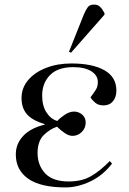

<svg xmlns="http://www.w3.org/2000/svg" viewBox="-20 -804 563 838"><path d="M266 14Q157 14 103 -24Q49 -62 49 -130Q49 -176 81 -210.5Q113 -245 175 -260V-262Q120 -279 97 -306Q74 -333 74 -376Q74 -420 102.5 -454Q131 -488 180.5 -507.5Q230 -527 292 -527Q383 -527 435.5 -497.5Q488 -468 488 -409Q488 -380 473 -362Q458 -344 432 -344Q410 -344 396.5 -355Q383 -366 375 -379Q392 -402 399.5 -414.5Q407 -427 407 -446Q407 -475 378.5 -493Q350 -511 300 -511Q232 -511 198 -476Q164 -441 164 -387Q164 -342 183 -313Q202 -284 230 -276Q244 -291 264 -304Q284 -317 303 -317Q323 -317 338.5 -304Q354 -291 354 -269Q354 -245 337 -228Q320 -211 296 -211Q281 -211 263 -223Q245 -235 229 -251Q198 -241 171 -214.5Q144 -188 144 -136Q144 -83 177 -47.5Q210 -12 280 -12Q338 -12 378 -35.5Q418 -59 459 -101L469 -90Q429 -38 374 -12Q319 14 266 14ZM290 -574 281 -578 346 -741Q355 -762 363.5 -773Q372 -784 390 -784Q407 -784 417 -774Q427 -764 436 -747V-740Z"/></svg>

Font: Literata 72pt
Style: Italic
Weight: 400
Italic angle: -2°
Designer: Latin by Veronika Burian and Jose Scaglione. Greek by Irene Vlachou. Cyrillic by Vera Evstafieva
Foundry: TypeTogether
Version: Version 3.002